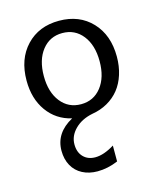

<svg xmlns="http://www.w3.org/2000/svg" viewBox="-89 -409 558 678"><g transform="rotate(-15 190.0 -70.5)"><path d="M25 -170Q25 -249 70.5 -297Q116 -345 190 -345Q264 -345 309.5 -297Q355 -249 355 -170Q355 -135 345.5 -105Q336 -75 318.5 -53Q301 -31 275.5 -16.5Q250 -2 219 3Q179 11 154.5 35.5Q130 60 130 91Q130 120 146.5 137Q163 154 190 154Q221 154 260 130V188Q222 204 185 204Q154 204 130 191.5Q106 179 93 155.5Q80 132 80 101Q80 36 146 0Q90 -13 57.5 -58.5Q25 -104 25 -170ZM116 -264.5Q88 -229 88 -170Q88 -111 116 -75.5Q144 -40 190 -40Q236 -40 264 -75.5Q292 -111 292 -170Q292 -229 264 -264.5Q236 -300 190 -300Q144 -300 116 -264.5Z"/></g></svg>

Font: Glametrix
Style: Regular
Weight: 500
Designer: gluk
Foundry: gluk
Version: Version 0.40